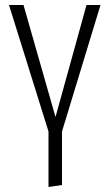

<svg xmlns="http://www.w3.org/2000/svg" viewBox="-20 -543 438 768"><path d="M382 -523 228 -17V197L174 205V-17L16 -523H74L202 -75L326 -523Z"/></svg>

Font: Fira Sans Extra Condensed Light
Style: Regular
Weight: 300
Width: 1
Designer: Carrois Corporate & Edenspiekermann AG
Foundry: Carrois Corporate GbR & Edenspiekermann AG
Version: Version 4.203